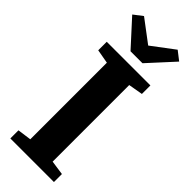

<svg xmlns="http://www.w3.org/2000/svg" viewBox="-317 -1016 1045 1045"><g transform="rotate(45 206.0 -493.0)"><path d="M119 -73.5V-663L38 -677.5V-743H374V-677.5L291 -663V-73.5L374.5 -61.5V0H39V-62.5ZM166 -798 31 -946 82.5 -985.5 212 -888 341.5 -985.5 393 -945.5 258 -798Z"/></g></svg>

Font: Merriweather 28pt Black
Style: Regular
Weight: 900
Version: Version 2.100